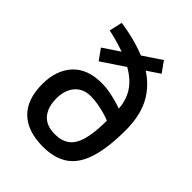

<svg xmlns="http://www.w3.org/2000/svg" viewBox="-212 -855 979 979"><g transform="rotate(45 277.5 -365.5)"><path d="M268.2 9Q158.7 9 99.7 -47.4Q40.6 -103.9 40.6 -215.3Q40.6 -314 94.4 -373.6Q148.1 -433.2 253.4 -433.2Q279.9 -433.2 308.4 -428Q337 -422.9 362.6 -415.7Q388.3 -408.6 405.4 -401.7Q402.5 -444.1 385.8 -481.2Q369.1 -518.4 333.4 -549.4Q297.7 -580.5 238.6 -606.2Q179.6 -631.8 90.6 -651.5L106.7 -722.1Q236.9 -702.7 326.4 -658.3Q416 -613.8 462.1 -538.8Q508.3 -463.7 508.3 -350Q508.3 -224.4 483.7 -145Q459.2 -65.6 406.4 -28.3Q353.6 9 268.2 9ZM268.2 -79Q315 -79 345.5 -101.4Q376 -123.8 390.7 -175.6Q405.4 -227.4 405.7 -315.9Q390.2 -322.7 365.6 -329.6Q341 -336.5 313.6 -341.5Q286.2 -346.4 259.2 -346.4Q221.2 -346.4 195 -328.7Q168.7 -310.9 155.9 -280.9Q143.1 -250.9 143.1 -215.3Q143.1 -151.2 173.9 -115.1Q204.7 -79 268.2 -79ZM162 -500.2 120.7 -557.9 392.7 -740 434 -682.2Z"/></g></svg>

Font: TitilliumWeb ExtraLight
Style: Regular
Weight: 400
Designer: Mohamed Gaber, Accademia di Belle Arti di Urbino and others
Foundry: Kief Type Foundry, Accademia di Belle Arti di Urbino and others
Version: Version 3.000; ttfautohint (v1.8.2)